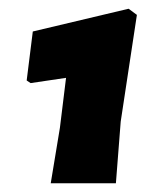

<svg xmlns="http://www.w3.org/2000/svg" viewBox="-20 -726 336 439"><path d="M274 -706 293 -692 256 -448 245 -307H96L117 -434L131 -548L50 -536L41 -542L55 -654Z"/></svg>

Font: Alegreya Sans Black
Style: Italic
Weight: 900
Italic angle: -7°
Designer: Juan Pablo del Peral
Foundry: Huerta Tipografica
Version: Version 2.007